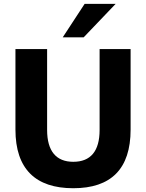

<svg xmlns="http://www.w3.org/2000/svg" viewBox="-20 -976 766 1007"><path d="M364.3 11.2C562 11.2 665 -89.8 665 -296.4V-718.8H502.4V-294.4C502.4 -183.1 455.1 -127.4 364.3 -127.4C274.9 -127.4 227.1 -183.1 227.1 -294.4V-718.8H61V-296.4C61 -89.8 166.5 11.2 364.3 11.2ZM418.9 -780.3 586.4 -955.6H423.8L309.1 -780.3Z"/></svg>

Font: Winston ExtraBold
Style: Regular
Weight: 800
Designer: Vernon Adams, Kim Jin-seong, David Berlow, Cristiano Sobral
Foundry: The Winston Project Authors
Version: Version 3.004